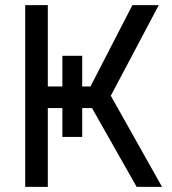

<svg xmlns="http://www.w3.org/2000/svg" viewBox="-20 -727 668 747"><path d="M299.8 -509.8V-194.3H222.7V-509.8ZM78.1 -707H166V-390.6H332L495.1 -707H597.7L411.1 -354.5L610.4 0H511.7L337.9 -306.6H166V0H78.1Z"/></svg>

Font: Pretendard GOV Variable
Style: Regular
Weight: 400
Designer: Base glyphs from Inter by Rasmus Andersson; Hangul glyphs from Noto Sans CJK(Source Han Sans) by Jang Soo-young and Kang
Foundry: Kil Hyung-jin
Version: Version 1.307;Glyphs 3.2 (3192)